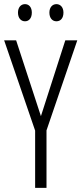

<svg xmlns="http://www.w3.org/2000/svg" viewBox="-20 -909 394 929"><path d="M67 -848C67 -822 81 -806 101 -806C120 -806 134 -821 134 -848C134 -874 120 -889 101 -889C81 -889 67 -873 67 -848ZM219 -848C219 -822 233 -806 253 -806C273 -806 287 -821 287 -848C287 -874 272 -889 253 -889C234 -889 219 -874 219 -848ZM178 -347 58 -714H0L150 -277V0H205V-278L354 -714H296Z"/></svg>

Font: Noto Sans Myanmar UI ExtraCondensed Light
Style: Regular
Weight: 300
Width: 2
Designer: Monotype Design Team
Foundry: Monotype Imaging Inc.
Version: Version 2.103